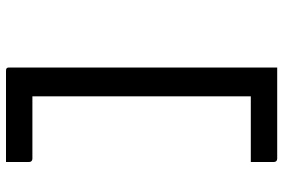

<svg xmlns="http://www.w3.org/2000/svg" viewBox="-172 -624 944 640"><g transform="rotate(90 300.0 -304.0)"><path d="M520 148H216Q213 148 211 147.5Q209 147 207.5 145.5Q206 144 205.5 142Q205 140 205 137Q205 37 205 -62.5Q205 -162 205 -262Q205 -362 205 -462.5Q205 -563 205 -662Q205 -685 205 -709Q205 -733 205 -756Q215 -756 225 -756Q235 -756 245 -756H509Q514 -756 517 -753Q520 -750 520 -745Q520 -725 520 -707Q520 -689 520 -668H301Q301 -577 301 -486Q301 -395 301 -304Q301 -213 301 -121.5Q301 -30 301 60H509Q514 60 517 63Q520 66 520 71Q520 91 520 110Q520 129 520 148Z"/></g></svg>

Font: Rec Mono Linear
Style: Regular
Weight: 400
Monospace: yes
Version: Version 1.085; ttfautohint (v1.8.4.7-5d5b)